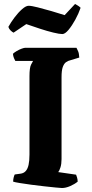

<svg xmlns="http://www.w3.org/2000/svg" viewBox="-20 -944 463 964"><path d="M291 0Q284 0 260 -2.5Q236 -5 203 -8.5Q170 -12 137 -16.5Q104 -21 79.5 -25Q55 -29 46 -32Q46 -42 48.5 -52.5Q51 -63 54 -68L83 -72Q99 -74 109 -85Q119 -96 123.5 -116.5Q128 -137 128 -168V-562Q128 -604 136 -619.5Q144 -635 146 -638H57Q54 -643 50 -652.5Q46 -662 45 -674Q51 -680 63.5 -687.5Q76 -695 88.5 -699.5Q101 -704 106 -704H364Q367 -698 372 -687Q377 -676 378 -655L335 -642Q321 -639 311 -631.5Q301 -624 295 -607Q289 -590 289 -556V-145Q289 -121 283.5 -103.5Q278 -86 272 -80L362 -67Q364 -63 367 -52.5Q370 -42 370 -32Q354 -19 332 -9.5Q310 0 291 0ZM292.9 -773Q278.5 -773 247.5 -780.5Q216.4 -788 180 -800Q143.5 -812 112 -823L48.1 -780Q41.8 -783 33.7 -790.5Q25.6 -798 22 -809Q34.6 -832 53.1 -856.5Q71.5 -881 90.9 -898Q110.2 -915 123.7 -915Q138.1 -915 169.6 -907Q201.1 -899 237.6 -888.5Q274 -878 304.6 -868L356.8 -924Q363.1 -920 369.9 -916.5Q376.6 -913 384.7 -905Q374.8 -876 358.2 -845.5Q341.5 -815 324 -794Q306.4 -773 292.9 -773Z"/></svg>

Font: Texturina Medium 12pt ExtraBold
Style: Regular
Weight: 800
Version: Version 1.002